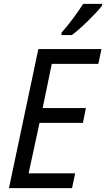

<svg xmlns="http://www.w3.org/2000/svg" viewBox="-20 -966 545 986"><path d="M296 -798V-786H349C396 -820 476 -900 504 -937L505 -946H407C379 -902 335 -842 296 -798ZM26 0H350L366 -76H127L183 -335H406L421 -411H199L246 -638H485L501 -714H177Z"/></svg>

Font: Noto Sans SemiCondensed
Style: Italic
Weight: 400
Width: 4
Italic angle: -12°
Designer: Monotype Design Team
Foundry: Monotype Imaging Inc.
Version: Version 2.013